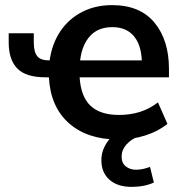

<svg xmlns="http://www.w3.org/2000/svg" viewBox="-20 -535 719 750"><path d="M442 10Q321 10 249 -54Q177 -118 171 -233H158Q81 -233 47.5 -267.5Q14 -302 14 -369V-405H112V-369Q112 -332 125.5 -315.5Q139 -299 173 -299H174Q183 -364 215.5 -412.5Q248 -461 300 -488Q352 -515 418 -515Q527 -515 583.5 -446.5Q640 -378 640 -266V-233H291Q296 -157 334 -121.5Q372 -86 445 -86Q488 -86 525.5 -97.5Q563 -109 597 -135L634 -51Q598 -22 548 -6Q498 10 442 10ZM419 -429Q363 -429 331.5 -394Q300 -359 293 -299H534Q531 -362 501.5 -395.5Q472 -429 419 -429ZM494 195Q439 195 407.5 167Q376 139 376 91Q376 49 404 13Q432 -23 478 -42L516 0Q491 10 473 30.5Q455 51 455 77Q455 102 471.5 115Q488 128 511 128Q526 128 539 125Q552 122 566 117L581 178Q544 195 494 195Z"/></svg>

Font: MulishBold
Style: Bold
Weight: 700
Designer: Vernon Adams
Foundry: Vernon Adams
Version: Version 3.602; ttfautohint (v1.8.3)